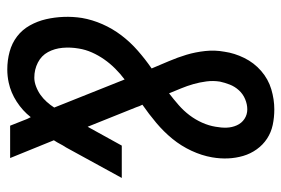

<svg xmlns="http://www.w3.org/2000/svg" viewBox="-146 -638 791 540"><g transform="rotate(90 250.0 -367.5)"><path d="M175 8Q149 8 125 1.5Q101 -5 82 -19.5Q63 -34 51 -55.5Q39 -77 33.5 -101Q28 -125 27 -150.5Q26 -176 30 -202Q35 -231 47.5 -259.5Q60 -288 79 -313Q98 -338 122 -359Q146 -380 172 -398Q162 -422 151.5 -446.5Q141 -471 133.5 -496Q126 -521 123 -548.5Q120 -576 125 -603Q129 -631 142.5 -658.5Q156 -686 179 -706Q202 -726 230.5 -734.5Q259 -743 287 -743Q310 -743 331 -738.5Q352 -734 369.5 -722.5Q387 -711 399.5 -693.5Q412 -676 418 -655.5Q424 -635 425 -613Q426 -591 422 -568Q417 -539 403.5 -510Q390 -481 370 -456.5Q350 -432 325 -411Q300 -390 274 -372Q276 -368 278 -363.5Q280 -359 281 -355L336 -218L389 -314H480L394 -157Q388 -148 384 -140Q380 -132 374 -123L424 0H333L314 -48L309 -58Q291 -35 265.5 -18.5Q240 -2 212 4Q203 6 193.5 7Q184 8 175 8ZM242 -447Q259 -460 275 -474Q291 -488 303.5 -504.5Q316 -521 324.5 -540Q333 -559 336 -578Q339 -594 338.5 -609Q338 -624 332 -637.5Q326 -651 314 -659Q302 -667 287 -667Q273 -667 258.5 -661Q244 -655 233.5 -643.5Q223 -632 217.5 -618Q212 -604 209 -590Q206 -571 208.5 -552Q211 -533 216 -515.5Q221 -498 228 -481Q235 -464 242 -447ZM198 -68Q210 -68 223 -73Q236 -78 246.5 -85.5Q257 -93 266 -103Q275 -113 282 -124L203 -322Q187 -310 172.5 -295.5Q158 -281 146.5 -264.5Q135 -248 127 -230Q119 -212 116 -193Q112 -170 114 -147.5Q116 -125 126 -106.5Q136 -88 155.5 -78Q175 -68 198 -68Z"/></g></svg>

Font: Iosevka Medium
Style: Italic
Weight: 500
Italic angle: -9°
Monospace: yes
Designer: Belleve Invis
Foundry: Belleve Invis
Version: Version 32.5.0; ttfautohint (v1.8.4)